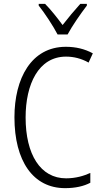

<svg xmlns="http://www.w3.org/2000/svg" viewBox="-20 -967 528 997"><path d="M279 -788H331C355 -833 399 -896 431 -938V-947H397C363 -909 336 -877 305 -837C277 -875 243 -918 214 -947H181V-938C212 -899 255 -834 279 -788ZM323 -673C363 -673 403 -663 440 -642L462 -690C420 -713 373 -724 322 -724C142 -724 55 -559 55 -358C55 -131 152 10 318 10C371 10 415 0 449 -18V-69C416 -54 374 -41 323 -41C190 -41 113 -165 113 -357C113 -528 179 -673 323 -673Z"/></svg>

Font: Noto Sans Hebrew Condensed Light
Style: Regular
Weight: 300
Width: 3
Designer: Monotype Design Team
Foundry: Monotype Imaging Inc.
Version: Version 2.004